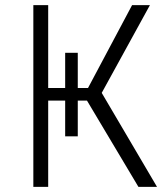

<svg xmlns="http://www.w3.org/2000/svg" viewBox="-20 -731 640 751"><path d="M566.4 -710.9 377.9 -367.7 594.2 0H521.5L320.3 -337.4H284.2V-197.8H234.9V-337.4H168.5V0H110.4V-710.9H168.5V-386.7H234.9V-524.4H284.2V-386.7H324.2L496.6 -710.9Z"/></svg>

Font: Roboto Mono Light
Style: Regular
Weight: 300
Designer: Google
Version: Version 2.000985; 2015; ttfautohint (v1.3)